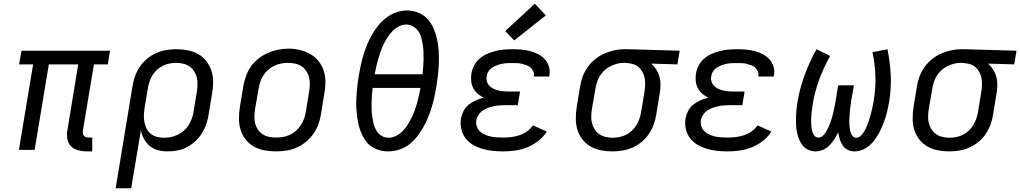

<svg xmlns="http://www.w3.org/2000/svg" viewBox="-20 -801 5452 1026"><path d="M443 8Q420 8 397.5 2Q375 -4 359.5 -19.5Q344 -35 340 -58Q336 -81 340 -104L398 -457H241L165 0H81L157 -457H82L95 -530H568L556 -457H482L423 -104Q422 -96 423 -88.5Q424 -81 428.5 -75.5Q433 -70 440.5 -68Q448 -66 455 -66H473V8Z M598 205 688 -340Q692 -367 701.5 -393.5Q711 -420 727 -444Q743 -468 766 -487Q789 -506 815 -517.5Q841 -529 868.5 -533.5Q896 -538 923 -538Q954 -538 984.5 -532Q1015 -526 1040 -511.5Q1065 -497 1083 -473.5Q1101 -450 1110 -422Q1119 -394 1119 -362.5Q1119 -331 1113 -300L1095 -190Q1091 -164 1082.5 -138.5Q1074 -113 1059.5 -89.5Q1045 -66 1024.5 -47Q1004 -28 979.5 -15Q955 -2 928.5 3Q902 8 876 8Q849 8 824 1.5Q799 -5 780.5 -20.5Q762 -36 750 -58Q738 -80 733 -105L681 205ZM856 -65Q874 -65 892.5 -68.5Q911 -72 928.5 -80.5Q946 -89 961.5 -102Q977 -115 987.5 -131.5Q998 -148 1004.5 -166Q1011 -184 1014 -202L1032 -312Q1035 -331 1035.5 -350.5Q1036 -370 1031.5 -387.5Q1027 -405 1017 -420.5Q1007 -436 992.5 -446Q978 -456 959.5 -460.5Q941 -465 922 -465Q904 -465 885.5 -461.5Q867 -458 850 -449.5Q833 -441 818.5 -427.5Q804 -414 794 -397.5Q784 -381 778.5 -363.5Q773 -346 770 -328L753 -227Q750 -207 749 -187.5Q748 -168 751.5 -149.5Q755 -131 763 -114.5Q771 -98 785 -86.5Q799 -75 817.5 -70Q836 -65 856 -65Z M1453 8Q1422 8 1391.5 2Q1361 -4 1335.5 -18.5Q1310 -33 1292 -56.5Q1274 -80 1265.5 -108Q1257 -136 1257 -167.5Q1257 -199 1262 -230L1280 -340Q1285 -367 1294.5 -394.5Q1304 -422 1321 -446Q1338 -470 1362 -488.5Q1386 -507 1412.5 -518.5Q1439 -530 1467 -535.5Q1495 -541 1523 -541Q1554 -541 1584 -533.5Q1614 -526 1639 -511.5Q1664 -497 1682.5 -474Q1701 -451 1710 -422.5Q1719 -394 1719 -362.5Q1719 -331 1713 -300L1695 -190Q1691 -163 1681 -136Q1671 -109 1654 -85Q1637 -61 1613.5 -42Q1590 -23 1563 -11.5Q1536 0 1508 4Q1480 8 1453 8ZM1454 -66Q1473 -66 1491.5 -69Q1510 -72 1528 -80Q1546 -88 1561 -101.5Q1576 -115 1587 -131Q1598 -147 1604.5 -165.5Q1611 -184 1614 -202L1632 -312Q1635 -332 1635.5 -351Q1636 -370 1631.5 -388Q1627 -406 1616.5 -421.5Q1606 -437 1591 -447Q1576 -457 1557 -461Q1538 -465 1519 -465Q1500 -465 1481.5 -461.5Q1463 -458 1445.5 -449.5Q1428 -441 1413 -428Q1398 -415 1387.5 -398.5Q1377 -382 1371 -364Q1365 -346 1362 -328L1343 -218Q1340 -199 1339.5 -179.5Q1339 -160 1343.5 -142Q1348 -124 1358 -109Q1368 -94 1383 -84Q1398 -74 1416.5 -70Q1435 -66 1454 -66Z M2053 8Q2032 8 2012 3Q1992 -2 1974.5 -12Q1957 -22 1944 -36.5Q1931 -51 1921.5 -68.5Q1912 -86 1905 -105Q1898 -124 1894 -144Q1890 -164 1887.5 -184.5Q1885 -205 1884 -226Q1883 -247 1884 -268.5Q1885 -290 1886.5 -311.5Q1888 -333 1891 -354Q1894 -375 1897 -396Q1902 -424 1908 -452.5Q1914 -481 1922.5 -508.5Q1931 -536 1942 -563Q1953 -590 1968 -616Q1983 -642 2002.5 -666Q2022 -690 2046.5 -708Q2071 -726 2099 -735.5Q2127 -745 2156 -745Q2187 -745 2216 -733Q2245 -721 2265 -699Q2285 -677 2297 -649Q2309 -621 2315.5 -591Q2322 -561 2324 -529.5Q2326 -498 2325 -466Q2324 -434 2320.5 -402.5Q2317 -371 2312 -339Q2307 -311 2301 -282.5Q2295 -254 2286.5 -226.5Q2278 -199 2267 -172Q2256 -145 2241 -119Q2226 -93 2207 -69Q2188 -45 2163.5 -27Q2139 -9 2110 -0.5Q2081 8 2053 8ZM1982 -404H2238Q2240 -424 2241.5 -444.5Q2243 -465 2243.5 -484.5Q2244 -504 2243 -524Q2242 -544 2239 -563Q2236 -582 2231 -601Q2226 -620 2215 -635Q2204 -650 2187 -660Q2170 -670 2150 -670Q2130 -670 2110.5 -659.5Q2091 -649 2076 -633.5Q2061 -618 2049.5 -599.5Q2038 -581 2029 -562Q2020 -543 2013 -523.5Q2006 -504 2000.5 -484Q1995 -464 1990.5 -444Q1986 -424 1982 -404ZM2057 -65Q2077 -65 2096.5 -75Q2116 -85 2131.5 -100.5Q2147 -116 2158.5 -134.5Q2170 -153 2179.5 -172Q2189 -191 2196 -210.5Q2203 -230 2208.5 -250Q2214 -270 2218.5 -290Q2223 -310 2227 -331H1971Q1969 -311 1967.5 -291Q1966 -271 1965.5 -251Q1965 -231 1966 -211.5Q1967 -192 1970 -172.5Q1973 -153 1978 -134.5Q1983 -116 1993 -100.5Q2003 -85 2019.5 -75Q2036 -65 2057 -65Z M2669 8Q2640 8 2611.5 5Q2583 2 2556.5 -6Q2530 -14 2507 -27.5Q2484 -41 2467.5 -62.5Q2451 -84 2445 -111.5Q2439 -139 2443 -167Q2447 -188 2457 -208Q2467 -228 2485 -242Q2503 -256 2523.5 -265Q2544 -274 2565 -279Q2547 -288 2532.5 -300.5Q2518 -313 2509 -330Q2500 -347 2498 -367Q2496 -387 2499 -408Q2503 -430 2514 -451.5Q2525 -473 2543.5 -488.5Q2562 -504 2584 -513.5Q2606 -523 2628.5 -528.5Q2651 -534 2673.5 -536Q2696 -538 2718 -538Q2742 -538 2766 -536Q2790 -534 2812.5 -528Q2835 -522 2855.5 -511.5Q2876 -501 2891 -485Q2906 -469 2913 -446Q2920 -423 2916 -400Q2916 -398 2915.5 -396Q2915 -394 2915 -392H2832Q2832 -393 2832 -394Q2832 -395 2833 -396Q2835 -408 2829.5 -420Q2824 -432 2815 -440Q2806 -448 2794 -452.5Q2782 -457 2770 -460Q2758 -463 2744.5 -463.5Q2731 -464 2718 -464Q2705 -464 2691.5 -463.5Q2678 -463 2664.5 -460.5Q2651 -458 2637.5 -453Q2624 -448 2611.5 -440.5Q2599 -433 2591 -421Q2583 -409 2581 -395Q2578 -381 2581.5 -367.5Q2585 -354 2594 -344Q2603 -334 2615 -328Q2627 -322 2640 -318.5Q2653 -315 2667 -313.5Q2681 -312 2695 -312H2759L2747 -239H2683Q2668 -239 2652 -238Q2636 -237 2621 -234Q2606 -231 2590 -225.5Q2574 -220 2560.5 -211Q2547 -202 2537.5 -187.5Q2528 -173 2525 -158Q2523 -141 2528 -125.5Q2533 -110 2544.5 -99Q2556 -88 2571 -81.5Q2586 -75 2602 -71.5Q2618 -68 2635 -67Q2652 -66 2669 -66Q2690 -66 2711.5 -68.5Q2733 -71 2754.5 -78Q2776 -85 2795.5 -98.5Q2815 -112 2828 -131L2902 -98Q2884 -69 2856 -47.5Q2828 -26 2796.5 -13.5Q2765 -1 2732.5 3.5Q2700 8 2669 8ZM2728 -585 2680 -635 2838 -781 2897 -719Z M3252 8Q3221 8 3191 2Q3161 -4 3135.5 -18.5Q3110 -33 3092 -56.5Q3074 -80 3065.5 -108Q3057 -136 3057 -167.5Q3057 -199 3062 -230L3080 -340Q3084 -367 3094 -393Q3104 -419 3120.5 -442.5Q3137 -466 3160 -484.5Q3183 -503 3209 -514.5Q3235 -526 3262 -532Q3289 -538 3316 -538Q3320 -538 3324.5 -538Q3329 -538 3333 -538L3612 -530L3600 -457L3460 -461Q3476 -447 3487.5 -428.5Q3499 -410 3504.5 -389.5Q3510 -369 3509.5 -346Q3509 -323 3505 -300L3487 -190Q3483 -163 3473.5 -136.5Q3464 -110 3448 -86Q3432 -62 3409 -43Q3386 -24 3360 -12.5Q3334 -1 3306.5 3.5Q3279 8 3252 8ZM3253 -65Q3271 -65 3289.5 -68.5Q3308 -72 3325 -80.5Q3342 -89 3356.5 -102.5Q3371 -116 3381 -132.5Q3391 -149 3397 -166.5Q3403 -184 3406 -202L3424 -312Q3427 -330 3427.5 -348Q3428 -366 3425 -383Q3422 -400 3414 -415Q3406 -430 3394 -441Q3382 -452 3365.5 -457.5Q3349 -463 3331 -464L3321 -465Q3318 -465 3315.5 -465Q3313 -465 3311 -465Q3293 -465 3275.5 -460Q3258 -455 3241 -446.5Q3224 -438 3210 -425Q3196 -412 3186 -396Q3176 -380 3170.5 -362.5Q3165 -345 3162 -328L3143 -218Q3140 -199 3139.5 -179.5Q3139 -160 3143.5 -142.5Q3148 -125 3158 -109.5Q3168 -94 3182.5 -84Q3197 -74 3215.5 -69.5Q3234 -65 3253 -65Z M3869 8Q3840 8 3811.5 5Q3783 2 3756.5 -6Q3730 -14 3707 -27.5Q3684 -41 3667.5 -62.5Q3651 -84 3645 -111.5Q3639 -139 3643 -167Q3647 -188 3657 -208Q3667 -228 3685 -242Q3703 -256 3723.5 -265Q3744 -274 3765 -279Q3747 -288 3732.5 -300.5Q3718 -313 3709 -330Q3700 -347 3698 -367Q3696 -387 3699 -408Q3703 -430 3714 -451.5Q3725 -473 3743.5 -488.5Q3762 -504 3784 -513.5Q3806 -523 3828.5 -528.5Q3851 -534 3873.5 -536Q3896 -538 3918 -538Q3942 -538 3966 -536Q3990 -534 4012.5 -528Q4035 -522 4055.5 -511.5Q4076 -501 4091 -485Q4106 -469 4113 -446Q4120 -423 4116 -400Q4116 -398 4115.5 -396Q4115 -394 4115 -392H4032Q4032 -393 4032 -394Q4032 -395 4033 -396Q4035 -408 4029.5 -420Q4024 -432 4015 -440Q4006 -448 3994 -452.5Q3982 -457 3970 -460Q3958 -463 3944.5 -463.5Q3931 -464 3918 -464Q3905 -464 3891.5 -463.5Q3878 -463 3864.5 -460.5Q3851 -458 3837.5 -453Q3824 -448 3811.5 -440.5Q3799 -433 3791 -421Q3783 -409 3781 -395Q3778 -381 3781.5 -367.5Q3785 -354 3794 -344Q3803 -334 3815 -328Q3827 -322 3840 -318.5Q3853 -315 3867 -313.5Q3881 -312 3895 -312H3959L3947 -239H3883Q3868 -239 3852 -238Q3836 -237 3821 -234Q3806 -231 3790 -225.5Q3774 -220 3760.5 -211Q3747 -202 3737.5 -187.5Q3728 -173 3725 -158Q3723 -141 3728 -125.5Q3733 -110 3744.5 -99Q3756 -88 3771 -81.5Q3786 -75 3802 -71.5Q3818 -68 3835 -67Q3852 -66 3869 -66Q3890 -66 3911.5 -68.5Q3933 -71 3954.5 -78Q3976 -85 3995.5 -98.5Q4015 -112 4028 -131L4102 -98Q4084 -69 4056 -47.5Q4028 -26 3996.5 -13.5Q3965 -1 3932.5 3.5Q3900 8 3869 8Z M4338 8Q4318 8 4300 0Q4282 -8 4270 -22.5Q4258 -37 4250.5 -55.5Q4243 -74 4239 -93Q4235 -112 4234 -132Q4233 -152 4233.5 -172.5Q4234 -193 4236 -213.5Q4238 -234 4241 -254Q4247 -291 4257 -328Q4267 -365 4280 -400.5Q4293 -436 4309 -470.5Q4325 -505 4343 -538L4416 -502Q4399 -472 4384.5 -440.5Q4370 -409 4358 -376.5Q4346 -344 4337 -310.5Q4328 -277 4323 -243Q4321 -231 4319.5 -218.5Q4318 -206 4316.5 -193.5Q4315 -181 4314.5 -168.5Q4314 -156 4314.5 -143.5Q4315 -131 4316.5 -119Q4318 -107 4321.5 -95.5Q4325 -84 4333 -75Q4341 -66 4353 -66Q4365 -66 4374.5 -73.5Q4384 -81 4390.5 -91Q4397 -101 4402.5 -111.5Q4408 -122 4412 -133Q4416 -144 4420 -154.5Q4424 -165 4427 -176Q4430 -187 4432.5 -198Q4435 -209 4437.5 -220.5Q4440 -232 4442 -243Q4444 -254 4446 -265L4459 -345H4543L4529 -265Q4528 -254 4526 -243Q4524 -232 4523 -221Q4522 -210 4521 -198.5Q4520 -187 4519.5 -176Q4519 -165 4518.5 -154Q4518 -143 4519 -132.5Q4520 -122 4521.5 -111.5Q4523 -101 4526.5 -91Q4530 -81 4537.5 -73Q4545 -65 4556 -65Q4568 -65 4577.5 -73.5Q4587 -82 4593.5 -91.5Q4600 -101 4605 -111.5Q4610 -122 4614.5 -133Q4619 -144 4622.5 -154.5Q4626 -165 4629 -176Q4632 -187 4635 -198Q4638 -209 4640.5 -220Q4643 -231 4645 -242Q4647 -253 4649 -264Q4660 -330 4658 -394.5Q4656 -459 4642 -522L4722 -538Q4737 -468 4740 -397.5Q4743 -327 4731 -254Q4727 -234 4722.5 -213Q4718 -192 4711.5 -172Q4705 -152 4697 -132Q4689 -112 4678.5 -92.5Q4668 -73 4655 -55Q4642 -37 4625 -22.5Q4608 -8 4587.5 0Q4567 8 4546 8Q4526 8 4509.5 -0.5Q4493 -9 4483 -24Q4473 -39 4467.5 -57Q4462 -75 4459 -94Q4450 -75 4438.5 -57Q4427 -39 4412 -24Q4397 -9 4377.5 -0.5Q4358 8 4338 8Z M5052 8Q5021 8 4991 2Q4961 -4 4935.5 -18.5Q4910 -33 4892 -56.5Q4874 -80 4865.5 -108Q4857 -136 4857 -167.5Q4857 -199 4862 -230L4880 -340Q4884 -367 4894 -393Q4904 -419 4920.5 -442.5Q4937 -466 4960 -484.5Q4983 -503 5009 -514.5Q5035 -526 5062 -532Q5089 -538 5116 -538Q5120 -538 5124.5 -538Q5129 -538 5133 -538L5412 -530L5400 -457L5260 -461Q5276 -447 5287.5 -428.5Q5299 -410 5304.5 -389.5Q5310 -369 5309.5 -346Q5309 -323 5305 -300L5287 -190Q5283 -163 5273.5 -136.5Q5264 -110 5248 -86Q5232 -62 5209 -43Q5186 -24 5160 -12.5Q5134 -1 5106.5 3.5Q5079 8 5052 8ZM5053 -65Q5071 -65 5089.5 -68.5Q5108 -72 5125 -80.5Q5142 -89 5156.5 -102.5Q5171 -116 5181 -132.5Q5191 -149 5197 -166.5Q5203 -184 5206 -202L5224 -312Q5227 -330 5227.5 -348Q5228 -366 5225 -383Q5222 -400 5214 -415Q5206 -430 5194 -441Q5182 -452 5165.5 -457.5Q5149 -463 5131 -464L5121 -465Q5118 -465 5115.5 -465Q5113 -465 5111 -465Q5093 -465 5075.5 -460Q5058 -455 5041 -446.5Q5024 -438 5010 -425Q4996 -412 4986 -396Q4976 -380 4970.5 -362.5Q4965 -345 4962 -328L4943 -218Q4940 -199 4939.5 -179.5Q4939 -160 4943.5 -142.5Q4948 -125 4958 -109.5Q4968 -94 4982.5 -84Q4997 -74 5015.5 -69.5Q5034 -65 5053 -65Z"/></svg>

Font: Iosevka Curly Extended
Style: Italic
Weight: 400
Width: 7
Italic angle: -9°
Monospace: yes
Designer: Belleve Invis
Foundry: Belleve Invis
Version: Version 11.1.0; ttfautohint (v1.8.3)